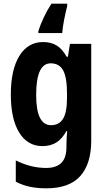

<svg xmlns="http://www.w3.org/2000/svg" viewBox="-20 -786 580 1046"><path d="M346 -753Q337 -717 329 -676.5Q321 -636 319 -606H189V-617Q200 -652 218.5 -691Q237 -730 260 -766H346ZM215 -557Q257 -557 288 -538.5Q319 -520 343 -477H350L361 -547H477V-19Q477 106 417.5 173Q358 240 232 240Q183 240 143 231.5Q103 223 66 204V88Q109 109 149.5 119Q190 129 232 129Q285 129 313.5 102Q342 75 342 14V4Q342 -13 343 -34Q344 -55 346 -72H342Q318 -29 286.5 -9.5Q255 10 211 10Q130 10 84.5 -64Q39 -138 39 -271Q39 -406 85.5 -481.5Q132 -557 215 -557ZM256 -441Q177 -441 177 -269Q177 -104 258 -104Q302 -104 323.5 -139Q345 -174 345 -252V-277Q345 -364 324 -402.5Q303 -441 256 -441Z"/></svg>

Font: Noto Sans Condensed
Style: Bold
Weight: 700
Width: 3
Designer: Monotype Design Team
Foundry: Monotype Imaging Inc.
Version: Version 2.013; ttfautohint (v1.8.4.7-5d5b)